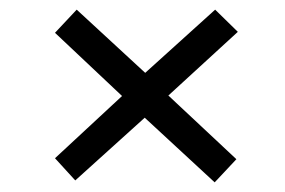

<svg xmlns="http://www.w3.org/2000/svg" viewBox="-20 -523 590 398"><path d="M425 -145 280 -279 136 -149 94 -195 233 -324 94 -455 139 -503 281 -372 426 -503 473 -457 329 -325 470 -193Z"/></svg>

Font: Inconsolata SemiExpanded
Style: Regular
Weight: 400
Width: 6
Monospace: yes
Designer: Raph Levien, Cyreal, Brenton Simpson
Foundry: Raph Levien, Cyreal, Google
Version: Version 3.000; ttfautohint (v1.8.2.53-6de2)